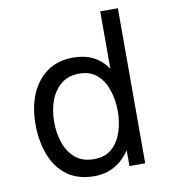

<svg xmlns="http://www.w3.org/2000/svg" viewBox="-83 -800 785 889"><g transform="rotate(-10 309.0 -355.5)"><path d="M448 -729H531V0H457V-74Q394 18 290 18Q213 18 162 -19.5Q111 -57 86.5 -122Q62 -187 62 -267Q62 -343 87 -404.5Q112 -466 162.5 -503Q213 -540 287 -540Q394 -540 448 -459ZM301 -462Q252 -462 218 -435.5Q184 -409 166.5 -363.5Q149 -318 149 -261Q149 -208 165 -162Q181 -116 214.5 -88Q248 -60 302 -60Q355 -60 387 -89.5Q419 -119 433.5 -164.5Q448 -210 448 -258Q448 -311 433 -357.5Q418 -404 386 -433Q354 -462 301 -462Z"/></g></svg>

Font: Fragment Mono
Style: Regular
Weight: 400
Monospace: yes
Designer: Wei Huang based on Nimbus Sans by URW Studio, based on Helvetica by Max Miedinger.
Foundry: Wei Huang
Version: Version 1.021; ttfautohint (v1.8.4.7-5d5b)